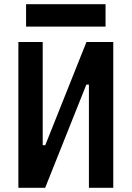

<svg xmlns="http://www.w3.org/2000/svg" viewBox="-20 -893 626 913"><path d="M67.4 0V-693.4H183.1V-202.6H195.3L391.1 -693.4H518.6V0H402.8V-490.7H390.6L194.8 0ZM104 -766.6V-873H481.9V-766.6Z"/></svg>

Font: CaskaydiaCove NFP SemiBold
Style: Regular
Weight: 600
Designer: Aaron Bell
Foundry: Saja Typeworks
Version: Version 2111.001; VTT 6.35;Nerd Fonts 3.1.1